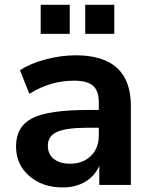

<svg xmlns="http://www.w3.org/2000/svg" viewBox="-20 -783 645 813"><path d="M246.1 10.7Q159.2 10.7 103.5 -38.1Q47.9 -86.9 47.9 -163.1Q47.9 -247.1 116.2 -282.2Q184.6 -317.4 354.5 -317.4H398.4V-349.6Q398.4 -398.4 374 -419.9Q349.6 -441.4 293.9 -441.4Q192.4 -441.4 104.5 -385.7L64.5 -485.4Q106.4 -513.7 171.9 -531.2Q237.3 -548.8 300.8 -548.8Q534.2 -548.8 534.2 -334V0H400.4V-81.1Q381.8 -38.1 341.3 -13.7Q300.8 10.7 246.1 10.7ZM152.3 -639.6V-762.7H275.4V-639.6ZM182.6 -166Q182.6 -129.9 208 -109.9Q233.4 -89.8 276.4 -89.8Q331.1 -89.8 364.7 -122.6Q398.4 -155.3 398.4 -209V-242.2H355.5Q260.7 -242.2 221.7 -224.6Q182.6 -207 182.6 -166ZM340.8 -639.6V-762.7H463.9V-639.6Z"/></svg>

Font: Min Sans Bold
Style: Regular
Weight: 700
Designer: Jinseong-Kim, NotoSansCJK, Nunito
Foundry: Jinseong-Kim
Version: Version 1.400;Glyphs 3.1.2 (3151)